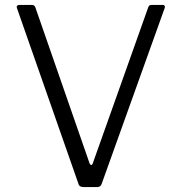

<svg xmlns="http://www.w3.org/2000/svg" viewBox="-20 -762 740 782"><path d="M651 -730 394 -13Q390 0 375 0H322Q303 0 300 -12L49 -729Q48 -731 48 -734Q48 -737 51 -739.5Q54 -742 58 -742H109Q121 -742 124 -732L344 -99Q347 -90 352 -90Q356 -90 359 -100L584 -733Q587 -742 597 -742H643Q648 -742 650.5 -738.5Q653 -735 651 -730Z"/></svg>

Font: Libre Franklin Light
Style: Regular
Weight: 300
Designer: Pablo Impallari, Rodrigo Fuenzalida
Foundry: Impallari Type
Version: Version 1.002; ttfautohint (v1.5)